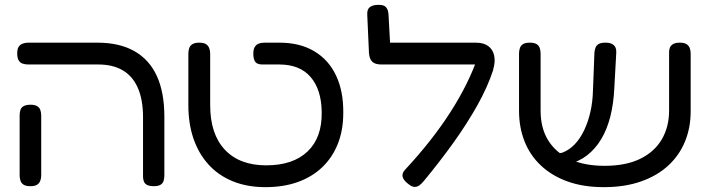

<svg xmlns="http://www.w3.org/2000/svg" viewBox="-20 -758 2923 792"><path d="M615 10Q597 10 587 5Q577 0 573.5 -9.5Q570 -19 570 -29V-274Q570 -346 549 -394.5Q528 -443 487 -467.5Q446 -492 385 -492H97Q84 -492 73.5 -495.5Q63 -499 57 -509Q51 -519 51 -537Q51 -556 57 -565Q63 -574 73.5 -578Q84 -582 96 -582H382Q473 -582 534.5 -547Q596 -512 627 -444.5Q658 -377 658 -276V-36Q658 -23 655 -12.5Q652 -2 642.5 4Q633 10 615 10ZM105 10Q87 10 77.5 4Q68 -2 64.5 -12.5Q61 -23 61 -35V-282Q61 -295 64.5 -305Q68 -315 78 -320.5Q88 -326 106 -326Q124 -326 133.5 -320Q143 -314 146.5 -304Q150 -294 150 -281V-34Q150 -22 146 -12Q142 -2 133 4Q124 10 105 10Z M1075 14Q999 14 939.5 -10.5Q880 -35 839.5 -80Q799 -125 778 -186.5Q757 -248 757 -324V-537Q757 -549 760.5 -559.5Q764 -570 774 -576Q784 -582 802 -582Q820 -582 829.5 -576Q839 -570 843 -559.5Q847 -549 847 -536V-324Q847 -205 907.5 -140.5Q968 -76 1078 -76Q1189 -76 1249 -133.5Q1309 -191 1307 -296Q1306 -388 1261.5 -440Q1217 -492 1132 -492H1061Q1051 -492 1042.5 -495.5Q1034 -499 1029.5 -509Q1025 -519 1025 -537Q1025 -555 1031 -564.5Q1037 -574 1047 -578Q1057 -582 1070 -582H1133Q1217 -582 1276.5 -546.5Q1336 -511 1366.5 -446Q1397 -381 1396 -292Q1396 -221 1373.5 -164.5Q1351 -108 1309 -68Q1267 -28 1208 -7Q1149 14 1075 14Z M1667 3Q1645 -13 1641 -28Q1637 -43 1651 -58Q1706 -117 1752.5 -176Q1799 -235 1837 -294Q1875 -353 1904 -411.5Q1933 -470 1952 -526L2015 -471Q1991 -398 1948.5 -322.5Q1906 -247 1850.5 -169.5Q1795 -92 1728 -11Q1719 0 1710 6.5Q1701 13 1690.5 13Q1680 13 1667 3ZM2014 -470 1953 -492H1553Q1528 -492 1516 -503Q1504 -514 1502 -539L1495 -695Q1494 -708 1497.5 -717.5Q1501 -727 1512 -732.5Q1523 -738 1542 -738Q1560 -738 1568 -732Q1576 -726 1579.5 -715.5Q1583 -705 1583 -691L1589 -582H1943Q1975 -582 1994 -568Q2013 -554 2018.5 -528.5Q2024 -503 2014 -470Z M2471 14Q2386 14 2321 -9.5Q2256 -33 2211 -75.5Q2166 -118 2143.5 -175.5Q2121 -233 2121 -301V-537Q2121 -549 2124.5 -559.5Q2128 -570 2137.5 -576Q2147 -582 2166 -582Q2184 -582 2193.5 -576Q2203 -570 2206.5 -559.5Q2210 -549 2210 -536V-301Q2210 -230 2241 -179.5Q2272 -129 2331 -101.5Q2390 -74 2474 -74Q2561 -74 2620 -102.5Q2679 -131 2709.5 -182.5Q2740 -234 2740 -302V-543Q2740 -553 2743.5 -562Q2747 -571 2757 -576.5Q2767 -582 2785 -582Q2803 -582 2812.5 -575.5Q2822 -569 2825.5 -559Q2829 -549 2829 -536V-299Q2829 -231 2805.5 -174Q2782 -117 2736.5 -75Q2691 -33 2624 -9.5Q2557 14 2471 14ZM2300 -79 2275 -124 2299 -128Q2328 -139 2350.5 -162.5Q2373 -186 2389.5 -220.5Q2406 -255 2415.5 -297Q2425 -339 2426 -386L2432 -541Q2433 -552 2436.5 -561.5Q2440 -571 2449.5 -576.5Q2459 -582 2477 -582Q2496 -582 2506 -576Q2516 -570 2519.5 -560.5Q2523 -551 2522 -539L2514 -394Q2511 -330 2497.5 -277Q2484 -224 2460 -184Q2436 -144 2402 -117.5Q2368 -91 2324 -81Z"/></svg>

Font: Fredoka SemiExpanded
Style: Regular
Weight: 400
Width: 6
Designer: Ben Nathan
Foundry: Milena B. Brandão, Ben Nathan
Version: Version 2.001